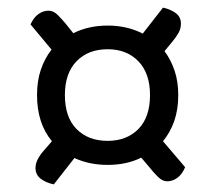

<svg xmlns="http://www.w3.org/2000/svg" viewBox="-20 -547 565 503"><path d="M447 -298Q447 -260 436.5 -230Q426 -200 407 -177L465 -109Q457 -90 444.5 -81Q432 -72 418 -72Q406 -72 394.5 -83Q383 -94 373 -107L350 -134Q312 -115 262 -115Q214 -115 175 -133L121 -64Q101 -68 87 -78.5Q73 -89 73 -107Q73 -119 79.5 -131Q86 -143 97 -155L116 -177Q77 -224 77 -298Q77 -335 87 -364.5Q97 -394 115 -417L60 -483Q68 -501 80.5 -510Q93 -519 107 -519Q120 -519 131 -508Q142 -497 152 -485L172 -460Q212 -480 262 -480Q313 -480 354 -459L407 -527Q426 -523 440 -513Q454 -503 454 -485Q454 -472 447.5 -460.5Q441 -449 430 -436L411 -413Q428 -390 437.5 -361.5Q447 -333 447 -298ZM373 -298Q373 -355 342.5 -386.5Q312 -418 262 -418Q211 -418 180.5 -386.5Q150 -355 150 -298Q150 -240 180.5 -209Q211 -178 262 -178Q312 -178 342.5 -209Q373 -240 373 -298Z"/></svg>

Font: Baloo Thambi 2
Style: Regular
Weight: 400
Designer: Aadarsh Rajan and Ek Type
Foundry: Ek Type
Version: Version 1.640;hotconv 1.0.111;makeotfexe 2.5.65597; ttfautoh